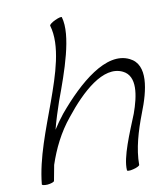

<svg xmlns="http://www.w3.org/2000/svg" viewBox="-90 -892 836 977"><g transform="rotate(-10 327.5 -403.0)"><path d="M230 -784C262 -676 213 -533 166 -402C117 -267 61 -130 48 3C46 8 59 11 77 10C95 8 111 3 112 -3C117 -30 122 -56 127 -83C153 -161 191 -240 248 -309C339 -424 459 -535 554 -489C622 -456 603 -358 571 -269C534 -177 482 -59 487 8C486 13 500 14 519 9C537 5 553 -3 553 -8C553 -91 579 -178 612 -264C657 -377 686 -504 600 -546C486 -603 334 -471 217 -331C198 -307 181 -283 165 -258C177 -305 192 -351 208 -398C261 -541 325 -718 296 -816C295 -820 280 -817 261 -808C243 -800 229 -789 230 -784Z"/></g></svg>

Font: Nupuram ExtraLight Oblique
Style: Regular
Weight: 200
Designer: Santhosh Thottingal (santhosh.thottingal@gmail.com)
Foundry: SMC
Version: Version 1.000